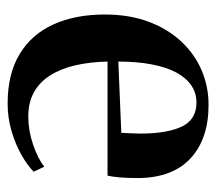

<svg xmlns="http://www.w3.org/2000/svg" viewBox="-52 -516 580 516"><g transform="rotate(90 238.0 -258.0)"><path d="M258.5 11.5Q179 11.5 125.8 -20.5Q72.5 -52.5 45.8 -111.2Q19 -170 19 -249.5Q19 -315.5 38.2 -367Q57.5 -418.5 91.2 -454.8Q125 -491 168.8 -509.8Q212.5 -528.5 261.5 -528.5Q352.5 -528.5 404.8 -480.8Q457 -433 458.5 -342Q458.5 -310.5 456.8 -290.2Q455 -270 452 -257H145.5Q146.5 -209.5 155.5 -170.5Q164.5 -131.5 182.5 -103Q200.5 -74.5 228 -59.2Q255.5 -44 293.5 -44Q330.5 -44 368.2 -56.8Q406 -69.5 428 -87L441.5 -58.5Q425 -42 396.5 -25.8Q368 -9.5 332.2 1Q296.5 11.5 258.5 11.5ZM145.5 -286 337 -294Q338 -307 338.2 -319.5Q338.5 -332 339 -345Q339 -417 320.2 -456.5Q301.5 -496 255.5 -496Q229.5 -496 209 -481.8Q188.5 -467.5 174.2 -440.5Q160 -413.5 152.8 -374.5Q145.5 -335.5 145.5 -286Z"/></g></svg>

Font: Merriweather 120pt SemiBold
Style: Regular
Weight: 600
Version: Version 2.100